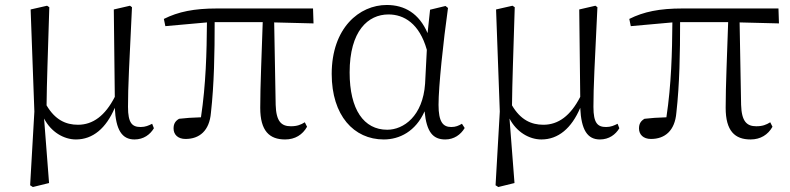

<svg xmlns="http://www.w3.org/2000/svg" viewBox="-20 -546 3173 771"><path d="M285 14C353 14 406 -31 441 -113C445 -24 470 14 520 14C557 14 583 -6 598 -31L591 -49C577 -42 564 -36 545 -36C511 -36 494 -51 494 -117C494 -198 499 -288 510 -517L502 -523L437 -508L441 -157C402 -81 353 -45 293 -45C244 -45 201 -65 167 -123C168 -219 172 -317 178 -517L169 -523L103 -508L118 -98L101 198L112 205L177 189L157 -70C185 -16 236 14 285 14Z M1125 14C1165 14 1195 -5 1213 -37L1204 -55C1188 -45 1173 -39 1148 -39C1110 -39 1089 -58 1087 -125L1081 -456L1239 -452L1237 -512H852C759 -512 696 -499 638 -470L644 -441L811 -456C810 -335 807 -208 787 -75C752 -74 724 -72 699 -69C684 -60 677 -49 677 -30C677 -6 694 12 725 12C781 12 821 -21 827 -93C840 -208 842 -335 842 -457H1035C1031 -329 1025 -204 1025 -113C1025 -20 1062 14 1125 14Z M1521 14C1584 14 1649 -18 1685 -99C1693 -15 1719 14 1768 14C1803 14 1830 -5 1846 -32L1835 -49C1821 -41 1810 -36 1792 -36C1759 -36 1741 -56 1741 -125C1741 -199 1760 -379 1779 -514L1769 -522L1707 -507L1697 -413C1663 -492 1605 -526 1533 -526C1423 -526 1312 -434 1312 -249C1312 -82 1401 14 1521 14ZM1694 -346 1687 -210C1678 -80 1601 -25 1535 -25C1441 -25 1384 -106 1384 -255C1384 -422 1458 -488 1540 -488C1602 -488 1664 -452 1694 -346Z M2154 14C2222 14 2275 -31 2310 -113C2314 -24 2339 14 2389 14C2426 14 2452 -6 2467 -31L2460 -49C2446 -42 2433 -36 2414 -36C2380 -36 2363 -51 2363 -117C2363 -198 2368 -288 2379 -517L2371 -523L2306 -508L2310 -157C2271 -81 2222 -45 2162 -45C2113 -45 2070 -65 2036 -123C2037 -219 2041 -317 2047 -517L2038 -523L1972 -508L1987 -98L1970 198L1981 205L2046 189L2026 -70C2054 -16 2105 14 2154 14Z M2994 14C3034 14 3064 -5 3082 -37L3073 -55C3057 -45 3042 -39 3017 -39C2979 -39 2958 -58 2956 -125L2950 -456L3108 -452L3106 -512H2721C2628 -512 2565 -499 2507 -470L2513 -441L2680 -456C2679 -335 2676 -208 2656 -75C2621 -74 2593 -72 2568 -69C2553 -60 2546 -49 2546 -30C2546 -6 2563 12 2594 12C2650 12 2690 -21 2696 -93C2709 -208 2711 -335 2711 -457H2904C2900 -329 2894 -204 2894 -113C2894 -20 2931 14 2994 14Z"/></svg>

Font: Noto Serif TC Light
Style: Regular
Weight: 300
Designer: Ryoko NISHIZUKA 西塚涼子 (kana & ideographs); Frank Grießhammer (Latin, Greek & Cyrillic); Wenlong ZHANG 张文龙 (bopomofo); San
Foundry: Adobe
Version: Version 2.001;hotconv 1.1.0;makeotfexe 2.6.0